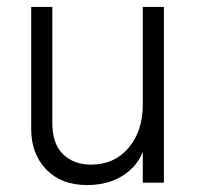

<svg xmlns="http://www.w3.org/2000/svg" viewBox="-20 -527 569 554"><path d="M453 -507V0H392V-507ZM131 -507V-172Q131 -112 162 -82Q193 -52 242 -52Q310 -52 351 -100.5Q392 -149 392 -225L411 -206Q411 -91 361.5 -42Q312 7 231 7Q157 7 113.5 -38Q70 -83 70 -155V-507Z"/></svg>

Font: Hind Variable Light
Style: Regular
Weight: 300
Designer: Manushi Parikh, Satya Rajpurohit
Foundry: Indian Type Foundry
Version: Version 3.000